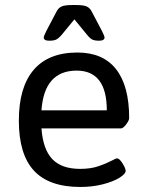

<svg xmlns="http://www.w3.org/2000/svg" viewBox="-20 -738 579 764"><path d="M55 -258Q55 -391 114 -460Q173 -529 288 -529Q390 -529 442 -462.5Q494 -396 494 -268Q494 -259 482 -243Q470 -227 461 -227H145Q151 -144 188 -105Q225 -66 299 -66Q341 -66 371.5 -76.5Q402 -87 422 -97.5Q442 -108 445 -108Q455 -108 467.5 -88Q480 -68 480 -58Q480 -46 455 -30.5Q430 -15 388.5 -4.5Q347 6 300 6Q175 6 115 -59Q55 -124 55 -258ZM405 -299Q405 -457 285 -457Q156 -457 145 -299ZM154 -589Q154 -594 165 -616L205 -692Q212 -706 224.5 -712Q237 -718 267 -718H283Q313 -718 325.5 -712Q338 -706 345 -692L385 -616Q396 -594 396 -589Q396 -576 374 -576Q357 -576 347.5 -580.5Q338 -585 326 -600L276 -661L226 -600Q213 -585 203.5 -580.5Q194 -576 176 -576Q154 -576 154 -589Z"/></svg>

Font: Asap-Regular
Style: Regular
Weight: 400
Designer: Pablo Cosgaya
Foundry: Omnibus-Type
Version: Version 2.000; ttfautohint (v1.8)